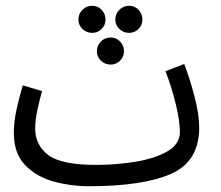

<svg xmlns="http://www.w3.org/2000/svg" viewBox="-20 -625 766 666"><path d="M346 -557Q346 -577 332.5 -591Q319 -605 300 -605Q280 -605 266 -591Q252 -577 252 -557Q252 -538 266 -524.5Q280 -511 300 -511Q319 -511 332.5 -524.5Q346 -538 346 -557ZM474 -557Q474 -577 460.5 -591Q447 -605 428 -605Q408 -605 394 -591Q380 -577 380 -557Q380 -538 394 -524.5Q408 -511 428 -511Q447 -511 460.5 -524.5Q474 -538 474 -557ZM410 -447Q410 -467 396.5 -481Q383 -495 364 -495Q344 -495 330 -481Q316 -467 316 -447Q316 -428 330 -414.5Q344 -401 364 -401Q383 -401 396.5 -414.5Q410 -428 410 -447ZM288 21Q476 21 573.5 -22Q671 -65 671 -183Q671 -228 654.5 -291Q638 -354 619 -403L554 -378Q576 -321 590 -263Q604 -205 604 -167Q604 -124 559 -99Q514 -74 447 -63.5Q380 -53 314 -53Q192 -53 147 -87.5Q102 -122 102 -179Q102 -210 111 -249.5Q120 -289 126 -309L59 -329Q48 -292 38 -248Q28 -204 28 -164Q28 -93 67 -52.5Q106 -12 165.5 4.5Q225 21 288 21Z"/></svg>

Font: Noto Sans Arabic Condensed
Style: Regular
Weight: 400
Width: 3
Designer: Nadine Chahine
Foundry: Monotype Imaging Inc.
Version: 1.001